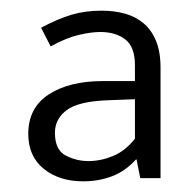

<svg xmlns="http://www.w3.org/2000/svg" viewBox="-20 -608 362 360"><path d="M57 -556Q89 -573 114.5 -580.5Q140 -588 171 -588Q194 -588 214 -582.5Q234 -577 249 -564.5Q264 -552 272.5 -531.5Q281 -511 281 -481V-274H243L236 -309H235Q215 -287 190 -277.5Q165 -268 136 -268Q91 -268 62 -291.5Q33 -315 33 -357Q33 -406 71.5 -431Q110 -456 173 -456H233V-486Q233 -520 215 -534Q197 -548 168 -548Q151 -548 127.5 -542.5Q104 -537 75 -521ZM233 -422 182 -420Q127 -418 105 -401.5Q83 -385 83 -359Q83 -327 103 -316.5Q123 -306 146 -306Q169 -306 192 -315.5Q215 -325 233 -348Z"/></svg>

Font: Ek Mukta Light
Style: Regular
Weight: 300
Designer: Girish Dalvi and Yashodeep Gholap
Foundry: Ek Type
Version: Version 2.538;PS 1.002;hotconv 16.6.51;makeotf.lib2.5.65220;